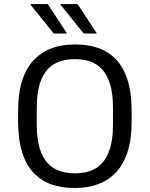

<svg xmlns="http://www.w3.org/2000/svg" viewBox="-20 -915 736 945"><path d="M341 10Q284 10 234.5 -7Q185 -24 147.5 -62Q110 -100 89.5 -164Q69 -228 69 -321V-365Q69 -459 90.5 -522.5Q112 -586 150.5 -624Q189 -662 238 -679Q287 -696 342 -696H356Q413 -696 462.5 -679Q512 -662 549.5 -624Q587 -586 607.5 -522Q628 -458 628 -365V-321Q628 -227 606.5 -163.5Q585 -100 546.5 -62Q508 -24 459 -7Q410 10 355 10ZM348 -62Q388 -62 422 -73Q456 -84 481.5 -111Q507 -138 521.5 -184.5Q536 -231 536 -302V-384Q536 -455 521.5 -501.5Q507 -548 481.5 -575Q456 -602 422 -613Q388 -624 349 -624Q310 -624 275.5 -613Q241 -602 215.5 -575Q190 -548 175.5 -501.5Q161 -455 161 -384V-302Q161 -231 175.5 -184.5Q190 -138 215.5 -111Q241 -84 275 -73Q309 -62 348 -62ZM392 -750 278 -892 279 -895H362L457 -750ZM245 -750 130 -892 131 -895H215L310 -750Z"/></svg>

Font: Chivo Medium Light
Style: Regular
Weight: 300
Version: Version 2.002